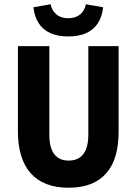

<svg xmlns="http://www.w3.org/2000/svg" viewBox="-20 -868 640 900"><path d="M301.6 12Q242 12 197.6 -5.4Q153.2 -22.7 123.6 -56.2Q94 -89.6 79 -138.5Q64 -187.3 64 -250.9V-651.8H211.3V-235.9Q211.3 -196.8 221.1 -170Q230.9 -143.2 251.1 -129.2Q271.3 -115.2 301.6 -115.2Q333 -115.2 353.3 -129.2Q373.6 -143.2 383.8 -170Q394 -196.8 394 -235.9V-651.8H536V-250.9Q536 -187.3 521.8 -138.5Q507.6 -89.6 478.4 -56.2Q449.3 -22.7 405.3 -5.4Q361.2 12 301.6 12ZM300 -697.2Q250.4 -697.2 215.8 -712.9Q181.2 -728.6 161.4 -759.1Q141.5 -789.7 136.7 -834L217.1 -847.9Q223.7 -817.1 245.1 -799.8Q266.5 -782.5 300 -782.5Q333.5 -782.5 354.9 -799.8Q376.3 -817.1 382.9 -847.9L463.3 -834Q458.7 -789.7 438.7 -759.1Q418.8 -728.6 384.3 -712.9Q349.8 -697.2 300 -697.2Z"/></svg>

Font: Source Code Pro ExtraLight
Style: Regular
Weight: 200
Monospace: yes
Designer: Paul D. Hunt, Teo Tuominen
Foundry: Adobe
Version: Version 1.026;hotconv 1.1.0;makeotfexe 2.6.0